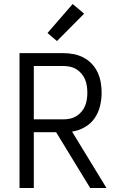

<svg xmlns="http://www.w3.org/2000/svg" viewBox="-20 -934 590 954"><path d="M509 0H428L259 -277H148V0H77V-670H295Q321 -670 346.5 -665Q372 -660 395 -648Q418 -636 436 -617Q454 -598 465 -574.5Q476 -551 480.5 -525Q485 -499 485 -473Q485 -440 477 -407Q469 -374 450 -346.5Q431 -319 401 -302Q371 -285 338 -280ZM148 -341H295Q312 -341 328.5 -344.5Q345 -348 359.5 -357Q374 -366 385 -379Q396 -392 402.5 -407.5Q409 -423 411.5 -440Q414 -457 414 -473Q414 -490 411.5 -507Q409 -524 402.5 -539.5Q396 -555 385 -568Q374 -581 359.5 -590Q345 -599 328.5 -602.5Q312 -606 295 -606H148ZM263 -730 216 -770 341 -914 398 -866Z"/></svg>

Font: Lode Term
Style: Regular
Weight: 400
Monospace: yes
Designer: Belleve Invis
Foundry: Belleve Invis
Version: Version 29.2.0